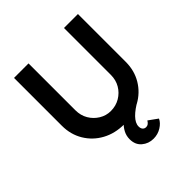

<svg xmlns="http://www.w3.org/2000/svg" viewBox="-239 -862 1226 1226"><g transform="rotate(-45 374.5 -248.5)"><path d="M331 98Q331 67 345 40.5Q359 14 383.5 -8.5Q408 -31 440 -50.5Q472 -70 508 -89L545 -43Q518 -28 496.5 -12.5Q475 3 460 18.5Q445 34 437 49.5Q429 65 429 81Q429 98 437.5 108Q446 118 461 118Q472 118 480.5 111.5Q489 105 496 93L557 137Q545 164 513 184Q481 204 442 204Q397 204 364 176Q331 148 331 98ZM86 -269V-701H217V-278Q217 -231 238.5 -194.5Q260 -158 296 -136Q332 -114 374 -114Q420 -114 457 -136Q494 -158 515.5 -194.5Q537 -231 537 -278V-701H663V-269Q663 -190 625.5 -127.5Q588 -65 523 -29.5Q458 6 374 6Q291 6 226 -29.5Q161 -65 123.5 -127.5Q86 -190 86 -269Z"/></g></svg>

Font: Our Lexend Medium
Style: Regular
Weight: 500
Designer: Bonnie Shaver-Troup, Thomas Jockin
Foundry: Lexend
Version: Version 1.007